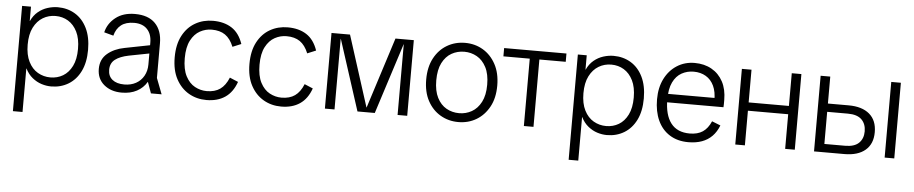

<svg xmlns="http://www.w3.org/2000/svg" viewBox="-42 -808 6150 1292"><g transform="rotate(5 3033.5 -161.5)"><path d="M65 200V-511H125V-414H126Q144 -453 173 -477Q202 -501 237 -512Q272 -523 306 -523Q371 -523 422.5 -492Q474 -461 503.5 -401Q533 -341 533 -255Q533 -169 503.5 -109.5Q474 -50 422.5 -19Q371 12 306 12Q274 12 241 1.5Q208 -9 179 -32.5Q150 -56 131 -94H130V200ZM296 -48Q343 -48 381 -70.5Q419 -93 442 -139Q465 -185 465 -255Q465 -325 442 -371Q419 -417 381 -440Q343 -463 296 -463Q249 -463 210.5 -440Q172 -417 148.5 -371Q125 -325 125 -255Q125 -186 148.5 -139.5Q172 -93 211 -70.5Q250 -48 296 -48Z M783 12Q710 12 663 -27.5Q616 -67 616 -134Q616 -199 661.5 -237.5Q707 -276 776 -289L990 -331V-275L809 -240Q750 -228 718 -203.5Q686 -179 686 -134Q686 -91 715 -67.5Q744 -44 796 -44Q840 -44 874 -62.5Q908 -81 927 -115Q946 -149 946 -192V-340Q946 -397 915 -430Q884 -463 827 -463Q771 -463 738.5 -437.5Q706 -412 694 -365L631 -382Q645 -442 696 -482.5Q747 -523 827 -523Q917 -523 964 -475Q1011 -427 1011 -341V-107L1052 0H980L953 -75H952Q928 -34 885 -11Q842 12 783 12Z M1355 12Q1289 12 1235.5 -19Q1182 -50 1150 -109.5Q1118 -169 1118 -256Q1118 -343 1149.5 -402.5Q1181 -462 1234.5 -492.5Q1288 -523 1354 -523Q1429 -523 1480.5 -490Q1532 -457 1557 -384L1499 -360Q1477 -414 1441.5 -438.5Q1406 -463 1351 -463Q1309 -463 1271.5 -442.5Q1234 -422 1210 -376.5Q1186 -331 1186 -256Q1186 -181 1210 -135Q1234 -89 1272 -68.5Q1310 -48 1352 -48Q1407 -48 1442.5 -73Q1478 -98 1500 -152L1557 -128Q1532 -57 1481 -22.5Q1430 12 1355 12Z M1860 12Q1794 12 1740.5 -19Q1687 -50 1655 -109.5Q1623 -169 1623 -256Q1623 -343 1654.5 -402.5Q1686 -462 1739.5 -492.5Q1793 -523 1859 -523Q1934 -523 1985.5 -490Q2037 -457 2062 -384L2004 -360Q1982 -414 1946.5 -438.5Q1911 -463 1856 -463Q1814 -463 1776.5 -442.5Q1739 -422 1715 -376.5Q1691 -331 1691 -256Q1691 -181 1715 -135Q1739 -89 1777 -68.5Q1815 -48 1857 -48Q1912 -48 1947.5 -73Q1983 -98 2005 -152L2062 -128Q2037 -57 1986 -22.5Q1935 12 1860 12Z M2155 0V-511H2280L2433 -32H2434L2587 -511H2711V0H2646V-477H2645L2492 0H2375L2221 -477H2220V0Z M3057 12Q2990 12 2935.5 -20Q2881 -52 2849 -111.5Q2817 -171 2817 -255Q2817 -339 2849 -399Q2881 -459 2935.5 -491Q2990 -523 3057 -523Q3124 -523 3178 -491Q3232 -459 3264.5 -399Q3297 -339 3297 -255Q3297 -171 3264.5 -111.5Q3232 -52 3178 -20Q3124 12 3057 12ZM3057 -48Q3103 -48 3142 -70Q3181 -92 3205 -138Q3229 -184 3229 -255Q3229 -327 3205 -373Q3181 -419 3142 -441Q3103 -463 3057 -463Q3010 -463 2971 -441Q2932 -419 2908.5 -373Q2885 -327 2885 -255Q2885 -184 2908.5 -138Q2932 -92 2971 -70Q3010 -48 3057 -48Z M3499 0V-483H3564V0ZM3321 -455V-511H3742V-455Z M3819 200V-511H3879V-414H3880Q3898 -453 3927 -477Q3956 -501 3991 -512Q4026 -523 4060 -523Q4125 -523 4176.5 -492Q4228 -461 4257.5 -401Q4287 -341 4287 -255Q4287 -169 4257.5 -109.5Q4228 -50 4176.5 -19Q4125 12 4060 12Q4028 12 3995 1.5Q3962 -9 3933 -32.5Q3904 -56 3885 -94H3884V200ZM4050 -48Q4097 -48 4135 -70.5Q4173 -93 4196 -139Q4219 -185 4219 -255Q4219 -325 4196 -371Q4173 -417 4135 -440Q4097 -463 4050 -463Q4003 -463 3964.5 -440Q3926 -417 3902.5 -371Q3879 -325 3879 -255Q3879 -186 3902.5 -139.5Q3926 -93 3965 -70.5Q4004 -48 4050 -48Z M4611 12Q4537 12 4484 -21.5Q4431 -55 4403.5 -115.5Q4376 -176 4376 -257Q4376 -337 4406 -396.5Q4436 -456 4488.5 -489.5Q4541 -523 4608 -523Q4673 -523 4722.5 -495Q4772 -467 4799.5 -415.5Q4827 -364 4827 -292Q4827 -277 4827 -264Q4827 -251 4826 -243H4419V-300H4789L4761 -283Q4762 -341 4743 -381.5Q4724 -422 4688.5 -443Q4653 -464 4606 -464Q4562 -464 4525 -443.5Q4488 -423 4466.5 -378.5Q4445 -334 4445 -262Q4445 -158 4487.5 -102.5Q4530 -47 4615 -47Q4668 -47 4702.5 -70Q4737 -93 4758 -142L4816 -119Q4799 -75 4770.5 -46Q4742 -17 4702 -2.5Q4662 12 4611 12Z M5264 0V-511H5329V0ZM4927 0V-511H4992V0ZM4965 -234V-290H5289V-234Z M5459 0V-511H5524V-329H5664Q5755 -329 5805 -286.5Q5855 -244 5855 -164Q5855 -85 5805 -42.5Q5755 0 5664 0ZM5524 -56H5664Q5727 -56 5757 -85.5Q5787 -115 5787 -164Q5787 -214 5757 -243.5Q5727 -273 5664 -273H5524ZM5936 0V-511H6001V0Z"/></g></svg>

Font: TikTok Sans 24pt Light
Style: Regular
Weight: 300
Version: Version 4.000